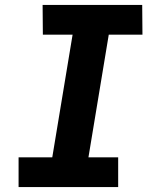

<svg xmlns="http://www.w3.org/2000/svg" viewBox="-20 -755 640 775"><path d="M457 0H55V-120H191L273 -615H153L152 -735H554L555 -615H419L337 -120H457Z"/></svg>

Font: Iosevka Heavy Extended
Style: Italic
Weight: 900
Width: 7
Italic angle: -9°
Monospace: yes
Designer: Belleve Invis
Foundry: Belleve Invis
Version: Version 32.5.0; ttfautohint (v1.8.4)